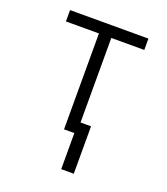

<svg xmlns="http://www.w3.org/2000/svg" viewBox="-129 -610 759 875"><g transform="rotate(20 250.0 -172.5)"><path d="M270 175V0H220V-465H60V-520H440V-465H280V-55H331V175Z"/></g></svg>

Font: Iosevka Curly Light
Style: Regular
Weight: 300
Monospace: yes
Designer: Belleve Invis
Foundry: Belleve Invis
Version: Version 22.1.2; ttfautohint (v1.8.4)